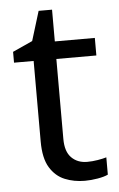

<svg xmlns="http://www.w3.org/2000/svg" viewBox="-50 -695 461 741"><g transform="rotate(-5 180.5 -324.5)"><path d="M264 -62Q284 -62 305 -65.5Q326 -69 339 -73V-6Q325 1 299 5.5Q273 10 249 10Q207 10 171.5 -4.5Q136 -19 114 -55Q92 -91 92 -156V-468H16V-510L93 -545L128 -659H180V-536H335V-468H180V-158Q180 -109 203.5 -85.5Q227 -62 264 -62Z"/></g></svg>

Font: umalayalam15
Style: Book
Weight: 400
Designer: Jelle Bosma - Monotype Design Team
Foundry: Monotype Imaging Inc.
Version: Version 2.003